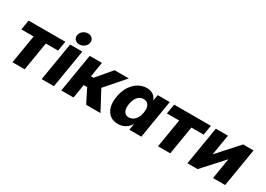

<svg xmlns="http://www.w3.org/2000/svg" viewBox="-5 -1522 3185 2302"><g transform="rotate(30 1587.5 -371.0)"><path d="M135.3 0 200.7 -394.5H30.8L53.2 -529.3H561.5L539.1 -394.5H369.6L304.7 0Z M540 0 627.9 -529.3H796.9L709.5 0ZM721.2 -585.4Q682.6 -585.4 660.9 -609.4Q639.2 -633.3 644.5 -668.9Q650.4 -705.1 680.4 -728.8Q710.4 -752.4 749 -752.4Q788.1 -752.4 809.8 -728.8Q831.5 -705.1 825.7 -668.9Q820.3 -633.3 790 -609.4Q759.8 -585.4 721.2 -585.4Z M811.5 0 899.4 -529.3H1068.4L1034.7 -324.7H1069.8L1243.7 -529.3H1440.4L1211.4 -267.1L1354 0H1155.3L1060.1 -189.9H1012.2L981 0Z M1598.6 9.8Q1534.2 9.8 1489.7 -22.9Q1445.3 -55.7 1427 -116.9Q1408.7 -178.2 1422.9 -264.6Q1437.5 -351.6 1476.8 -412.6Q1516.1 -473.6 1571.3 -506.1Q1626.5 -538.6 1688.5 -538.6Q1726.1 -538.6 1753.4 -527.1Q1780.8 -515.6 1798.3 -495.6Q1815.9 -475.6 1824.7 -450.2H1827.6L1840.8 -529.3H2007.3L1919.9 0H1753.9L1767.6 -82H1764.2Q1747.6 -54.7 1722.9 -34.2Q1698.2 -13.7 1667.2 -2Q1636.2 9.8 1598.6 9.8ZM1672.9 -124Q1705.1 -124 1731.4 -141.6Q1757.8 -159.2 1776.1 -190.7Q1794.4 -222.2 1801.3 -264.6Q1808.6 -307.6 1800.8 -339.1Q1793 -370.6 1772.2 -387.7Q1751.5 -404.8 1719.2 -404.8Q1687.5 -404.8 1662.1 -387.7Q1636.7 -370.6 1619.6 -339.4Q1602.5 -308.1 1595.2 -264.6Q1588.4 -221.7 1595 -189.9Q1601.6 -158.2 1621.3 -141.1Q1641.1 -124 1672.9 -124Z M2150.4 0 2215.8 -394.5H2045.9L2068.4 -529.3H2576.7L2554.2 -394.5H2384.8L2319.8 0Z M3079.6 0H2912.1L2959.5 -285.6H2957.5L2698.2 0H2557.6L2645.5 -529.3H2813L2766.1 -245.6H2768.1L3023.4 -529.3H3167.5Z"/></g></svg>

Font: Inter 24pt ExtraBold
Style: Italic
Weight: 800
Italic angle: -9.3988°
Designer: Rasmus Andersson
Foundry: rsms
Version: Version 4.001;git-66647c0bb